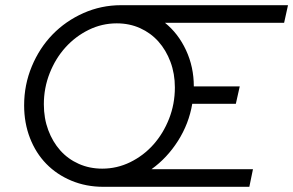

<svg xmlns="http://www.w3.org/2000/svg" viewBox="-20 -720 1130 740"><path d="M378 0Q312 0 255.5 -23.5Q199 -47 158.5 -88.5Q118 -130 95.5 -188Q73 -246 73 -314Q73 -393 102.5 -464Q132 -535 182.5 -587Q233 -639 301.5 -669.5Q370 -700 447 -700H1090L1075 -632H616Q667 -591 697 -526.5Q727 -462 727 -387H904L889 -320H721Q708 -243 666 -177Q624 -111 564 -68H955L941 0ZM374 -70Q431 -70 482 -95Q533 -120 571 -162.5Q609 -205 631.5 -262Q654 -319 654 -383Q654 -436 637 -481.5Q620 -527 590.5 -560Q561 -593 520 -611.5Q479 -630 430 -630Q373 -630 322 -605Q271 -580 232.5 -537.5Q194 -495 171.5 -438Q149 -381 149 -318Q149 -264 166 -218.5Q183 -173 212.5 -140Q242 -107 283.5 -88.5Q325 -70 374 -70Z"/></svg>

Font: Red Hat Text
Style: Italic
Weight: 400
Italic angle: -12°
Designer: Pentagram / MCKL
Foundry: Pentagram / MCKL
Version: Version 1.005; Red Hat Text Italic